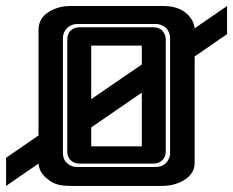

<svg xmlns="http://www.w3.org/2000/svg" viewBox="-20 -610 765 630"><path d="M538.1 -485.4Q538.1 -503.4 525.4 -517.6Q521.5 -522 511.7 -526.6Q502 -531.2 491.7 -531.2H233.4Q213.4 -531.2 199.7 -517.6Q186.5 -504.4 186.5 -484.4V-107.9Q186.5 -87.9 197.8 -76.7Q212.4 -62 232.9 -62H489.7Q511.7 -62 524.9 -75.2Q529.3 -79.6 533.7 -88.4Q538.1 -97.2 538.1 -106.9ZM725.1 -498 618.7 -424.8V-75.2Q618.7 -41 585 -19.5Q555.2 -1 515.1 0H209.5Q169.4 0 148.4 -13.7Q108.9 -38.1 106.4 -73.2L0 0V-92.3L106.4 -165.5V-511.7Q106.4 -550.3 140.6 -571.3Q170.9 -589.8 209.5 -590.3H516.6Q577.6 -590.3 606.4 -549.8Q616.7 -535.2 618.7 -517.1L725.1 -590.3ZM445.3 -398.4V-460.4H279.3V-284.7ZM445.3 -306.2 279.3 -191.9V-129.9H445.3ZM482.4 -520.5Q504.4 -520.5 515.1 -506.3Q523.9 -494.6 523.9 -480V-112.8Q523.9 -94.2 511.2 -83Q500.5 -73.2 482.4 -73.2H240.2Q223.6 -73.2 210.9 -85Q200.7 -95.2 200.7 -114.3V-479Q200.7 -498.5 211.9 -509.8Q222.7 -520.5 243.2 -520.5Z"/></svg>

Font: Ebtekar Inline 2
Style: Inline-2
Weight: 500
Designer: Arman Khorramak
Foundry: Arman Khorramak
Version: Version 2.000